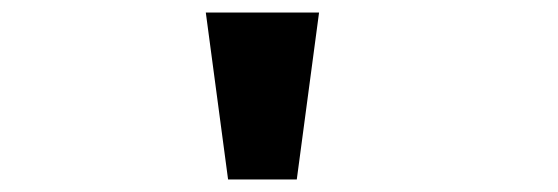

<svg xmlns="http://www.w3.org/2000/svg" viewBox="-20 -777 890 306"><path d="M308 -757H488.5L453 -491H343.5Z"/></svg>

Font: League Mono Wide ExtraBold
Style: Regular
Weight: 800
Width: 8
Designer: Tyler Finck
Foundry: The League of Moveable Type / Tyler Finck
Version: Version 2.210